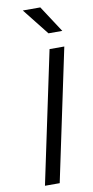

<svg xmlns="http://www.w3.org/2000/svg" viewBox="-103 -984 497 1026"><g transform="rotate(-10 145.5 -471.5)"><path d="M54 0 205 -715H285L134 0ZM214 -799 100 -943H195L289 -799Z"/></g></svg>

Font: Wix Madefor Text
Style: Italic
Weight: 400
Italic angle: -12°
Designer: Dalton Maag Ltd
Foundry: Dalton Maag Ltd
Version: Version 3.100